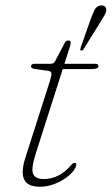

<svg xmlns="http://www.w3.org/2000/svg" viewBox="-20 -685 414 712"><path d="M158 -422.5 106.5 -429.5Q101.5 -430.5 98.2 -433Q95 -435.5 95 -439Q95 -443.5 98.5 -446Q102 -448.5 108 -448.5H167Q173.5 -448.5 177.5 -450.5Q181.5 -452.5 183.5 -456.5L220 -526Q223 -531.5 226.5 -533.2Q230 -535 233.5 -535Q237.5 -535 239.8 -533Q242 -531 242 -525.5Q242 -522 240.8 -517Q239.5 -512 237 -505L114 -120Q94 -58.5 103 -39.8Q112 -21 142 -21Q170 -21 195 -33.2Q220 -45.5 246 -75Q249.5 -79 252 -80Q254.5 -81 256.5 -81Q260 -81 261.5 -79.2Q263 -77.5 263 -75Q262.5 -64.5 251.5 -50.5Q240.5 -36.5 221.8 -23.5Q203 -10.5 178.5 -1.5Q154 7.5 127 7.5Q95.5 7.5 80.2 -5.8Q65 -19 64.2 -43.2Q63.5 -67.5 74 -100L165.5 -386Q172 -406.5 170.5 -413.8Q169 -421 158 -422.5ZM178.5 -429 185 -448.5H333.5Q345 -448.5 345 -440Q345 -434.5 339 -431.8Q333 -429 322 -429ZM316 -613Q324.5 -636.5 331.2 -649.2Q338 -662 352 -664.5Q361.5 -666 367.8 -661.8Q374 -657.5 374 -649Q374.5 -641.5 368.8 -630.8Q363 -620 355 -607.5L290 -503Q288 -500 285.8 -498.5Q283.5 -497 280.5 -497.5Q277.5 -498.5 277.8 -501.5Q278 -504.5 279 -508Z"/></svg>

Font: Fraunces Thin
Style: Italic
Weight: 250
Italic angle: -16°
Version: Version 1.000;[b76b70a41]